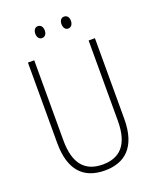

<svg xmlns="http://www.w3.org/2000/svg" viewBox="-162 -983 885 1088"><g transform="rotate(-20 280.0 -439.5)"><path d="M173 -853C173 -833 183 -817 201 -817C219 -817 230 -831 230 -853C230 -874 219 -889 201 -889C183 -889 173 -873 173 -853ZM331 -854C331 -833 341 -817 359 -817C377 -817 388 -832 388 -854C388 -875 377 -889 359 -889C341 -889 331 -874 331 -854ZM482 -228V-714H444V-229C444 -82 380 -26 280 -26C176 -26 116 -87 116 -231V-714H78V-229C78 -67 150 10 280 10C399 10 482 -56 482 -228Z"/></g></svg>

Font: Noto Sans Tamil Condensed ExtraLight
Style: Regular
Weight: 200
Width: 3
Designer: Jelle Bosma - Monotype Design Team
Foundry: Monotype Imaging Inc.
Version: Version 2.004